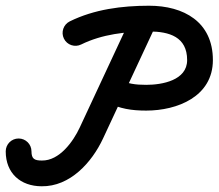

<svg xmlns="http://www.w3.org/2000/svg" viewBox="-65 -606 764 671"><path d="M459.4 -580.8C436.9 -591.3 410.1 -581.5 399.6 -559C337.6 -426 275.6 -293 213.5 -160C190.8 -111.2 142.5 -44.1 81.7 -45C81.7 -45 81.5 -45 81.3 -45C81.2 -45 81 -45 81 -45C55.5 -45 45 -50.8 45 -77C45 -101.9 24.9 -122 0 -122C-24.9 -122 -45 -101.9 -45 -77C-45 -0.9 6.3 45 81 45C81 45 80.8 45 80.7 45C80.5 45 80.3 45 80.3 45C179.9 46.5 256.2 -38.5 295.1 -122C357.1 -255 419.2 -388 481.2 -521C491.7 -543.5 481.9 -570.3 459.4 -580.8ZM218.6 -450.5C291.9 -486.6 375.3 -495.9 456 -496C526.4 -496 589 -477.3 589 -396C589 -325 501.2 -309.5 446 -309.5C407.7 -309.5 381 -313.2 347.8 -329.4C325.5 -340.3 298.5 -331.1 287.6 -308.8C276.7 -286.5 285.9 -259.5 308.2 -248.6C354.3 -226 394 -219.5 446 -219.5C554.9 -219.5 679 -268.6 679 -396C679 -529.8 576.9 -586 456 -586C361.2 -585.9 264.7 -573.6 178.8 -531.3C156.6 -520.3 147.4 -493.3 158.4 -471C169.3 -448.7 196.3 -439.6 218.6 -450.5Z"/></svg>

Font: FRB American Cursive Guidelines Arrows Black
Style: Bold Italic
Weight: 900
Italic angle: -25°
Version: Version 2.0;Modular Font Editor K font №1